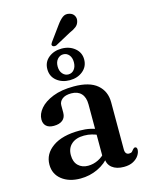

<svg xmlns="http://www.w3.org/2000/svg" viewBox="-130 -953 810 1045"><g transform="rotate(-15 275.5 -430.0)"><path d="M345.5 -62.5V-72.5L337.5 -75V-367Q337.5 -406.5 317.8 -427.8Q298 -449 262 -449Q228 -449 210.5 -434.8Q193 -420.5 193 -400.5V-358.5Q193 -331.5 175.2 -317Q157.5 -302.5 125.5 -302.5Q97.5 -302.5 83 -316Q68.5 -329.5 68.5 -353Q68.5 -384.5 93.5 -414Q118.5 -443.5 166.8 -462.8Q215 -482 284.5 -482Q373 -482 416.2 -445Q459.5 -408 459.5 -346V-80.5Q459.5 -65.5 465.5 -58.2Q471.5 -51 482 -51Q494 -51 499.2 -56.5Q504.5 -62 508.5 -67.5Q511.5 -70.5 514.2 -72.8Q517 -75 521 -75Q526.5 -75 529.2 -71Q532 -67 532 -60Q532 -44.5 521.2 -27.8Q510.5 -11 489.2 0.5Q468 12 436.5 12Q394.5 12 370 -7.5Q345.5 -27 345.5 -62.5ZM47 -104.5Q47 -165 101.2 -203.2Q155.5 -241.5 252.5 -241.5Q286 -241.5 313.2 -235.5Q340.5 -229.5 361 -220L351.5 -190.5Q332.5 -198.5 312.8 -203.8Q293 -209 269.5 -209Q224.5 -209 198.8 -186.5Q173 -164 173 -124.5Q173 -86 194.5 -65.2Q216 -44.5 249.5 -44.5Q279.5 -44.5 307.2 -58.2Q335 -72 354.5 -97L365.5 -71Q336.5 -31.5 290.2 -9.8Q244 12 192 12Q127.5 12 87.2 -19.8Q47 -51.5 47 -104.5ZM274 -520Q230.5 -520 200.5 -544.2Q170.5 -568.5 170.5 -609.5Q170.5 -649.5 200.5 -673.8Q230.5 -698 274 -698Q318 -698 348 -673.2Q378 -648.5 378 -609.5Q378 -569.5 348 -544.8Q318 -520 274 -520ZM274.5 -665.5Q255.5 -665.5 242 -650.2Q228.5 -635 228.5 -609.5Q228.5 -583.5 242 -568Q255.5 -552.5 274.5 -552.5Q294.5 -552.5 307.2 -568.2Q320 -584 320 -609.5Q320 -635 307.2 -650.2Q294.5 -665.5 274.5 -665.5ZM292 -826.5Q309.5 -851 326.2 -863.5Q343 -876 365 -870Q384 -865 391.8 -850.2Q399.5 -835.5 395 -819.5Q391 -802 376.8 -790.8Q362.5 -779.5 339.5 -770L251 -722Q245 -720 238.8 -720.8Q232.5 -721.5 229.5 -725.5Q225.5 -730.5 227.5 -735.5Q229.5 -740.5 233 -745.5Z"/></g></svg>

Font: Fraunces Medium
Style: Regular
Weight: 500
Version: Version 1.000;[b76b70a41]